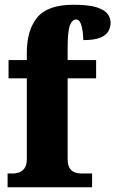

<svg xmlns="http://www.w3.org/2000/svg" viewBox="-20 -789 486 809"><path d="M12 0V-58H37Q45 -58 58.5 -62Q72 -66 82.5 -79Q93 -92 93 -120V-459H16V-536H93V-567Q93 -662 137 -715.5Q181 -769 290 -769Q356 -769 389.5 -757.5Q423 -746 434.5 -729Q446 -712 446 -694Q446 -675 437 -658Q428 -641 403 -630.5Q378 -620 331 -620Q331 -635 328.5 -655.5Q326 -676 319.5 -691.5Q313 -707 301 -707Q284 -707 274.5 -682Q265 -657 265 -589V-536H385V-459H265V-120Q265 -92 274.5 -79Q284 -66 297.5 -62Q311 -58 321 -58H368V0Z"/></svg>

Font: Noto Serif Lao Condensed Black
Style: Regular
Weight: 900
Width: 3
Designer: Monotype Design Team
Foundry: Monotype Imaging Inc.
Version: Version 2.003; ttfautohint (v1.8.4.7-5d5b)